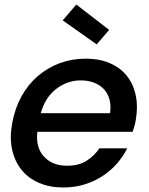

<svg xmlns="http://www.w3.org/2000/svg" viewBox="-20 -819 657 848"><path d="M337 -464Q277 -464 228 -426Q179 -388 160 -319H466Q471 -353 463.5 -380Q456 -407 438.5 -425.5Q421 -444 395 -454Q369 -464 337 -464ZM542 -164Q524 -128 496.5 -96.5Q469 -65 433 -41.5Q397 -18 353.5 -4.5Q310 9 259 9Q200 9 153 -11Q106 -31 75.5 -68.5Q45 -106 33.5 -158.5Q22 -211 34 -276Q46 -341 75 -393.5Q104 -446 147 -483Q190 -520 244 -540Q298 -560 359 -560Q418 -560 464 -540.5Q510 -521 539 -485.5Q568 -450 579 -400.5Q590 -351 580 -291Q578 -278 574.5 -264.5Q571 -251 566 -237H145Q137 -167 174.5 -127Q212 -87 276 -87Q329 -87 363.5 -109.5Q398 -132 419 -164ZM317 -799 462 -687 407 -623 257 -729Z"/></svg>

Font: SVN-Poppins Medium
Style: Italic
Weight: 500
Italic angle: -10°
Designer: Ninad Kale (Devanagari), Jonny Pinhorn (Latin)
Foundry: Indian Type Foundry
Version: Version 3.002 2017; ttfautohint (v1.8.3)